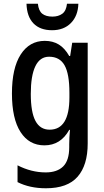

<svg xmlns="http://www.w3.org/2000/svg" viewBox="-20 -769 557 1029"><path d="M220 -550Q263 -550 295 -530.5Q327 -511 351 -469H356L367 -540H450V0Q450 116 396 178Q342 240 226 240Q139 240 74 207V117Q148 155 225 155Q286 155 318.5 123Q351 91 351 20V5Q351 -11 352 -32.5Q353 -54 355 -73H351Q305 10 218 10Q136 10 90 -61.5Q44 -133 44 -268Q44 -404 91 -477Q138 -550 220 -550ZM243 -465Q194 -465 169.5 -414Q145 -363 145 -266Q145 -168 170 -121Q195 -74 246 -74Q352 -74 352 -247V-272Q352 -373 326 -419Q300 -465 243 -465ZM400 -749Q398 -684 360 -645.5Q322 -607 259 -607Q195 -607 159.5 -643.5Q124 -680 122 -749H183Q187 -711 206.5 -695.5Q226 -680 261 -680Q293 -680 314 -695.5Q335 -711 339 -749Z"/></svg>

Font: Noto Sans Lao Condensed Medium
Style: Regular
Weight: 500
Width: 3
Designer: Monotype Design Team
Foundry: Monotype Imaging Inc.
Version: Version 2.003; ttfautohint (v1.8.4.7-5d5b)